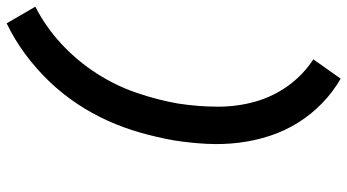

<svg xmlns="http://www.w3.org/2000/svg" viewBox="-253 -628 1042 576"><g transform="rotate(-90 268.0 -340.0)"><path d="M320 161Q280 138 246.5 105.5Q213 73 188.5 34Q164 -5 149 -50Q134 -95 128 -143Q122 -191 124.5 -240.5Q127 -290 135 -340Q144 -390 158 -439.5Q172 -489 193.5 -537Q215 -585 245 -630Q275 -675 312.5 -714Q350 -753 394 -785.5Q438 -818 486 -841L536 -755Q475 -724 424 -676.5Q373 -629 336 -571.5Q299 -514 277.5 -451Q256 -388 245 -325Q245 -325 245 -325Q245 -325 245 -325V-324Q236 -265 236 -206.5Q236 -148 251.5 -94Q267 -40 299.5 4.5Q332 49 378 79Z"/></g></svg>

Font: Iosevka SS04 Oblique
Style: Bold
Weight: 700
Italic angle: -9°
Monospace: yes
Designer: Belleve Invis
Foundry: Belleve Invis
Version: Version 19.0.0; ttfautohint (v1.8.4)